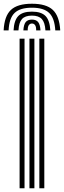

<svg xmlns="http://www.w3.org/2000/svg" viewBox="-52 -1007 343 1027"><path d="M118.8 -987Q195.5 -987 230.6 -954Q265.8 -921 270.2 -844.5H243.8Q240 -909.8 211 -937.8Q182 -965.8 118.8 -965.8Q55.2 -965.8 26.1 -937.8Q-3 -909.8 -6 -844.5H-32.5Q-28.8 -921 6.4 -954Q41.5 -987 118.8 -987ZM118.8 -944.8Q168.5 -944.8 191.4 -921.5Q214.2 -898.2 217.2 -844.5H191Q188.5 -886.8 171.8 -905.1Q155 -923.5 118.8 -923.5Q82.2 -923.5 65.6 -905.1Q49 -886.8 46.8 -844.5H20.5Q23.2 -898.2 46 -921.5Q68.8 -944.8 118.8 -944.8ZM118.8 -902.2Q141.5 -902.2 152.1 -888.9Q162.8 -875.5 164.5 -844.5H141.5Q141.8 -864 135.6 -872.6Q129.5 -881.2 118.8 -881.2Q108.5 -881.2 102.2 -872.6Q96 -864 96.2 -844.5H73Q74.8 -875.5 85.4 -888.9Q96 -902.2 118.8 -902.2ZM158.5 0V-800H185V0ZM52.8 0V-800H79.2V0ZM105.5 0V-800H132V0Z"/></svg>

Font: Big Shoulders Inline Text Thin ExtraBold
Style: Regular
Weight: 800
Version: Version 2.002